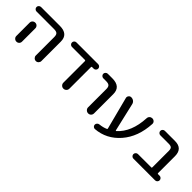

<svg xmlns="http://www.w3.org/2000/svg" viewBox="154 -1411 2379 2379"><g transform="rotate(45 1343.5 -221.0)"><path d="M119.1 -282.2Q119.1 -303.7 133.8 -317.9Q148.4 -332 169.4 -332Q190.4 -332 204.6 -317.4Q218.8 -302.7 218.8 -282.2V-99.6V-49.8Q218.8 -28.3 204.6 -14.2Q190.4 0 169.4 0Q148.4 0 133.8 -14.6Q119.1 -29.3 119.1 -49.8V-99.6ZM82 -440.4Q66.4 -440.4 54.2 -452.1Q42 -463.9 42 -480Q42 -496.1 54.2 -507.8Q66.4 -519.5 82 -519.5H412.1Q559.6 -519.5 558.6 -387.7V-48.8Q558.6 -29.3 544.4 -14.6Q530.3 0 510.3 0Q490.2 0 475.6 -14.6Q460.9 -29.3 460.9 -48.8V-372.1Q460.9 -410.2 444.8 -425.3Q428.7 -440.4 388.7 -440.4Z M703.1 -440.4Q686.5 -440.4 674.8 -452.1Q663.1 -463.9 663.1 -480Q663.1 -496.1 674.3 -507.8Q685.5 -519.5 703.1 -519.5H1083Q1099.6 -519.5 1111.3 -507.8Q1123 -496.1 1123 -480Q1123 -463.9 1111.3 -452.1Q1099.6 -440.4 1083 -440.4H1053.7Q1045.9 -440.4 1045.9 -430.7V-52.7Q1045.9 -30.3 1030.3 -15.1Q1014.6 0 992.7 0Q970.7 0 955.6 -15.6Q940.4 -31.2 940.4 -52.7V-430.7Q940.4 -439.5 930.7 -440.4Z M1252 -440.4Q1236.3 -440.4 1224.1 -452.1Q1211.9 -463.9 1211.9 -480Q1211.9 -496.1 1224.1 -507.8Q1236.3 -519.5 1252 -519.5H1332Q1479.5 -519.5 1478.5 -387.7V-52.7Q1478.5 -30.3 1463.9 -15.1Q1449.2 0 1427.2 0Q1405.3 0 1389.2 -15.6Q1373 -31.2 1373 -52.7V-372.1Q1373 -410.2 1356.9 -425.3Q1340.8 -440.4 1300.8 -440.4Z M1623 78.1Q1607.4 79.1 1595.2 67.9Q1583 56.6 1583 40Q1583 24.4 1594.2 12.2Q1605.5 0 1623 -2Q1680.7 -7.8 1726.6 -28.3Q1734.4 -32.2 1732.4 -40L1622.1 -465.8Q1617.2 -485.4 1629.9 -502.4Q1642.6 -519.5 1664.1 -519.5Q1689.5 -519.5 1708.5 -504.4Q1727.5 -489.3 1732.4 -464.8L1818.4 -93.8Q1819.3 -90.8 1822.3 -89.8Q1825.2 -88.9 1827.1 -90.8Q1968.8 -216.8 1981.4 -469.7Q1982.4 -491.2 1997.1 -505.4Q2011.7 -519.5 2032.7 -519.5Q2053.7 -519.5 2068.4 -505.4Q2083 -491.2 2082 -469.7Q2069.3 -233.4 1940.4 -85Q1811.5 63.5 1623 78.1Z M2219.7 0Q2203.1 0 2191.4 -12.2Q2179.7 -24.4 2179.7 -40Q2179.7 -55.7 2191.4 -67.9Q2203.1 -80.1 2219.7 -80.1H2454.1Q2461.9 -80.1 2461.9 -88.9V-377.9Q2461.9 -414.1 2447.8 -427.2Q2433.6 -440.4 2398.4 -440.4H2252Q2235.4 -440.4 2223.6 -452.1Q2211.9 -463.9 2211.9 -480Q2211.9 -496.1 2223.6 -507.8Q2235.4 -519.5 2252 -519.5H2429.7Q2561.5 -519.5 2562.5 -387.7V-88.9Q2562.5 -80.1 2571.3 -80.1H2599.6Q2616.2 -80.1 2627.9 -67.9Q2639.6 -55.7 2639.6 -40Q2639.6 -24.4 2628.4 -12.2Q2617.2 0 2599.6 0Z"/></g></svg>

Font: Rounded Mgen+ 2p medium
Style: Regular
Weight: 500
Designer: [Source Han Sans]
Ryoko NISHIZUKA  (kana & ideographs); Paul D. Hunt (Latin, Greek & Cyrillic); Wenlong ZHANG  (bopomofo
Version: Version 1.059.20150602